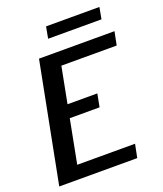

<svg xmlns="http://www.w3.org/2000/svg" viewBox="-148 -913 859 1011"><g transform="rotate(-20 281.5 -408.0)"><path d="M8 0H445L460 -75H136L183 -319H350L364 -392H197L236 -594H546L561 -669H138ZM219 -751H518L530 -816H231Z"/></g></svg>

Font: KpSans
Style: BoldItalic
Weight: 700
Italic angle: -11°
Version: Version 0.66